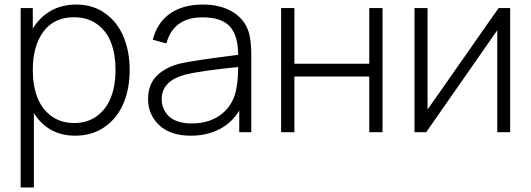

<svg xmlns="http://www.w3.org/2000/svg" viewBox="-20 -575 2309 835"><path d="M306.6 15.1Q189.9 15.1 127.4 -83V240.2H69.8V-540H122.6V-450.2Q152.3 -500 200.4 -527.6Q248.5 -555.2 312 -555.2Q383.8 -555.2 437 -517.3Q490.2 -479.5 517.1 -415.5Q543.9 -351.6 543.9 -271Q543.9 -189 516.8 -125Q489.7 -61 435.3 -22.9Q380.9 15.1 306.6 15.1ZM122.6 -271Q122.6 -203.6 142.1 -152.3Q161.6 -101.1 202.9 -70.6Q244.1 -40 303.2 -40Q360.8 -40 402.1 -70.8Q443.4 -101.6 462.9 -152.8Q482.4 -204.1 482.4 -271Q482.4 -337.4 463.4 -388.2Q444.3 -439 402.8 -469.5Q361.3 -500 301.8 -500Q214.8 -500 168.7 -437.3Q122.6 -374.5 122.6 -271Z M810.1 15.1Q721.2 15.1 672.6 -30.5Q624 -76.2 624 -144Q624 -208.5 662.8 -246.3Q701.7 -284.2 766.1 -299.3Q830.6 -313.5 1015.6 -336.4Q1015.6 -420.4 979.5 -460Q943.4 -499.5 860.4 -499.5Q734.4 -499.5 703.6 -386.2L644.5 -402.3Q663.1 -476.1 719 -515.6Q774.9 -555.2 862.3 -555.2Q936 -555.2 987.3 -525.9Q1038.6 -496.6 1058.6 -444.3Q1072.8 -408.2 1072.8 -336.4V0H1020.5V-94.2Q989.3 -41.5 934.6 -13.2Q879.9 15.1 810.1 15.1ZM683.1 -143.6Q683.1 -124 689.9 -106.2Q696.8 -88.4 711.2 -72.5Q725.6 -56.6 752 -47.4Q778.3 -38.1 813 -38.1Q894.5 -38.1 946.5 -81.1Q998.5 -124 1009.3 -197.3Q1015.6 -232.4 1015.6 -283.7Q847.2 -266.1 785.6 -250.5Q683.1 -223.1 683.1 -143.6Z M1202.6 0V-540H1260.3V-297.9H1585.9V-540H1643.6V0H1585.9V-242.2H1260.3V0Z M2198.7 -540V0H2142.6V-443.4L1833.5 0H1782.7V-540H1839.4V-98.6L2148.4 -540Z"/></svg>

Font: Manrope Light
Style: Regular
Weight: 300
Designer: Mikhail Sharanda
Foundry: Mikhail Sharanda
Version: Version 4.505;FEAKit 1.0